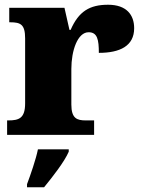

<svg xmlns="http://www.w3.org/2000/svg" viewBox="-20 -569 601 810"><path d="M10 0H377V-61H342C305 -61 281 -69 281 -128V-278C281 -355 307 -433 354 -433C391 -433 397 -401 397 -346C486 -346 546 -375 546 -450C546 -506 514 -549 436 -549C358 -549 312 -521 278 -443H273L252 -536H19V-475H23C67 -475 86 -466 86 -407V-133C86 -70 60 -61 15 -61H10ZM94 208V221H166C202 177 252 113 270 71V61H140C132 102 108 171 94 208Z"/></svg>

Font: Noto Serif Malayalam Black
Style: Regular
Weight: 900
Designer: Indian type Foundry, Jelle Bosma, Monotype Design Team
Foundry: Monotype Imaging Inc.
Version: Version 2.104